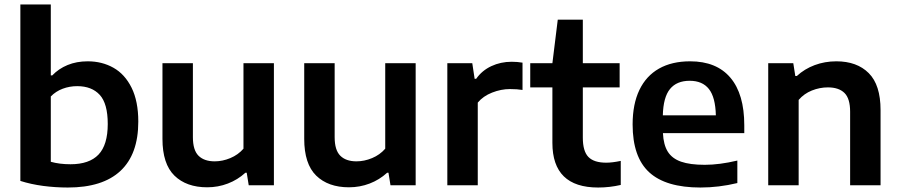

<svg xmlns="http://www.w3.org/2000/svg" viewBox="-20 -828 4020 858"><path d="M71 -19.5V-808H207V-491H213.5Q242 -521 282.2 -537.5Q322.5 -554 372 -554Q436 -554 487 -525.2Q538 -496.5 568 -436Q598 -375.5 598 -284.5Q598 -139 518.5 -64.5Q439 10 283 10Q227.5 10 172.8 2.8Q118 -4.5 71 -19.5ZM461.5 -274Q461.5 -365 425.8 -404Q390 -443 325 -443Q291 -443 260.2 -431.5Q229.5 -420 207 -397V-105Q246 -94 295 -94Q379 -94 420.2 -137.2Q461.5 -180.5 461.5 -274Z M706 -207.5V-545.5H842V-215Q842 -157 867.2 -132Q892.5 -107 939.5 -107Q974.5 -107 1009.2 -121.5Q1044 -136 1068 -163.5V-545.5H1204V0H1091.5L1082.5 -56H1076.5Q1042 -24.5 998.2 -7.8Q954.5 9 906 9Q813 9 759.5 -43.2Q706 -95.5 706 -207.5Z M1339.5 -207.5V-545.5H1475.5V-215Q1475.5 -157 1500.8 -132Q1526 -107 1573 -107Q1608 -107 1642.8 -121.5Q1677.5 -136 1701.5 -163.5V-545.5H1837.5V0H1725L1716 -56H1710Q1675.5 -24.5 1631.8 -7.8Q1588 9 1539.5 9Q1446.5 9 1393 -43.2Q1339.5 -95.5 1339.5 -207.5Z M1979 -545.5H2090.5L2101 -476H2108Q2134 -513 2175.8 -532.5Q2217.5 -552 2266.5 -552Q2292 -552 2315 -548V-426Q2291.5 -430 2259 -430Q2219 -430 2179 -414.2Q2139 -398.5 2115 -369.5V0H1979Z M2754 -109V-1.5Q2704 10 2653 10Q2448.5 10 2448.5 -189.5V-437.5H2349.5V-545.5H2448.5L2472.5 -740H2584.5V-545.5H2749V-437.5H2584.5V-213Q2584.5 -152 2609.5 -126.5Q2634.5 -101 2689 -101Q2716 -101 2754 -109Z M3306 -233H2942.5Q2945 -181 2964.2 -150.2Q2983.5 -119.5 3023.5 -105.5Q3063.5 -91.5 3129.5 -91.5Q3195 -91.5 3275 -110.5V-10Q3192 10 3110 10Q2955.5 10 2881.2 -58Q2807 -126 2807 -272Q2807 -362.5 2837.2 -425.8Q2867.5 -489 2925 -521.5Q2982.5 -554 3064 -554Q3182 -554 3244 -480.8Q3306 -407.5 3306 -268ZM2942 -312.5H3179Q3177 -393.5 3148 -430.2Q3119 -467 3062 -467Q3004 -467 2974 -430.2Q2944 -393.5 2942 -312.5Z M3413 -545.5H3525L3534 -488.5H3541Q3575 -520 3620.5 -537Q3666 -554 3717.5 -554Q3809.5 -554 3862.2 -501.2Q3915 -448.5 3915 -336V0H3779V-329Q3779 -387.5 3753.8 -412.5Q3728.5 -437.5 3679.5 -437.5Q3643 -437.5 3608 -423.5Q3573 -409.5 3549 -381.5V0H3413Z"/></svg>

Font: Encode Sans Semi Expanded SmBd
Style: Regular
Weight: 600
Width: 6
Designer: Multiple Designers
Foundry: Impallari Type
Version: Version 2.000